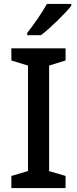

<svg xmlns="http://www.w3.org/2000/svg" viewBox="-20 -961 394 981"><path d="M344 -931V-941H220C195 -896 149 -830 119 -793V-781H189C237 -817 315 -894 344 -931ZM315 0V-62L231 -87V-626L315 -652V-714H38V-652L123 -626V-87L38 -62V0Z"/></svg>

Font: Noto Sans Bengali UI Medium
Style: Regular
Weight: 500
Designer: Jelle Bosma - Monotype Design Team
Foundry: Monotype Imaging Inc.
Version: Version 2.003